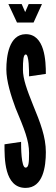

<svg xmlns="http://www.w3.org/2000/svg" viewBox="-20 -910 276 938"><path d="M144 -800 185 -890H120L103 -851L86 -890H21L63 -800ZM204 -549C204 -610 200 -745 104 -743C24 -741 11 -635 11 -571C11 -514 34 -441 56 -382C99 -279 122 -224 122 -162C122 -115 120 -91 105 -91C83 -91 83 -194 83 -217L2 -205C2 -138 0 8 105 8C191 8 204 -97 204 -167C204 -241 177 -311 141 -398C112 -471 92 -523 92 -571C92 -614 94 -644 106 -644C122 -644 122 -563 122 -537Z"/></svg>

Font: League Gothic Condensed
Style: Regular
Weight: 400
Width: 3
Designer: Tyler Finck
Foundry: The League of Moveable Type
Version: Version 1.001;PS 001.001;hotconv 1.0.56;makeotf.lib2.0.21325